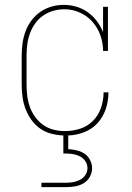

<svg xmlns="http://www.w3.org/2000/svg" viewBox="-20 -548 540 788"><path d="M150 220V202H250Q265 202 280 199.5Q295 197 308.5 190Q322 183 330.5 170Q339 157 339 142Q339 127 330.5 114Q322 101 308.5 94Q295 87 280 84.5Q265 82 250 82H240V8Q215 7 190 0.5Q165 -6 144.5 -20.5Q124 -35 109 -56Q94 -77 85 -100.5Q76 -124 72.5 -149.5Q69 -175 69 -200V-320Q69 -345 72.5 -370.5Q76 -396 85 -420Q94 -444 109.5 -464.5Q125 -485 146 -499.5Q167 -514 191.5 -521Q216 -528 242 -528Q268 -528 293.5 -520.5Q319 -513 340 -498Q361 -483 377 -462Q393 -441 403 -416V-520H423V-339H403Q403 -372 392 -403Q381 -434 359.5 -458.5Q338 -483 307.5 -496.5Q277 -510 245 -510Q221 -510 198.5 -503.5Q176 -497 157 -484Q138 -471 124.5 -452Q111 -433 103 -411Q95 -389 92 -366Q89 -343 89 -320V-200Q89 -177 92 -153.5Q95 -130 103 -108Q111 -86 125 -67Q139 -48 158.5 -34.5Q178 -21 201 -15.5Q224 -10 247 -10Q279 -10 309.5 -20Q340 -30 362 -52.5Q384 -75 394.5 -105.5Q405 -136 405 -167V-169H425V-167Q425 -133 414 -100.5Q403 -68 380.5 -43Q358 -18 325.5 -5.5Q293 7 260 8V64Q277 65 294.5 69Q312 73 326.5 82.5Q341 92 349.5 108.5Q358 125 358 142Q358 161 348.5 178Q339 195 322.5 204.5Q306 214 287.5 217Q269 220 250 220Z"/></svg>

Font: Iosevka Curly Slab Thin
Style: Regular
Weight: 100
Monospace: yes
Designer: Belleve Invis
Foundry: Belleve Invis
Version: Version 22.1.2; ttfautohint (v1.8.4)